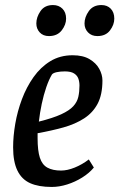

<svg xmlns="http://www.w3.org/2000/svg" viewBox="-20 -732 473 761"><path d="M185 9Q133 9 99.5 -6Q66 -21 49 -56Q32 -91 32 -148Q32 -192 40.5 -241.5Q49 -291 67 -339Q85 -387 113 -426.5Q141 -466 179.5 -489.5Q218 -513 268 -513Q309 -513 335 -497.5Q361 -482 373.5 -459Q386 -436 386 -413Q386 -357 367 -321Q348 -285 313 -262.5Q278 -240 231.5 -227Q185 -214 129 -204V-184Q129 -135 138 -107Q147 -79 168 -67.5Q189 -56 222 -56Q247 -56 276.5 -68Q306 -80 332 -100L352 -68Q334 -46 306 -28.5Q278 -11 246.5 -1Q215 9 185 9ZM134 -250Q190 -264 222.5 -279Q255 -294 270.5 -311Q286 -328 290.5 -348.5Q295 -369 295 -393Q295 -408 290.5 -420.5Q286 -433 273.5 -441Q261 -449 237 -449Q219 -449 205 -446Q191 -443 186 -437Q174 -417 163.5 -386.5Q153 -356 145.5 -320.5Q138 -285 134 -250ZM366 -589Q343 -589 329 -603.5Q315 -618 315 -639Q315 -664 332 -688Q349 -712 382 -712Q405 -712 419 -697.5Q433 -683 433 -658Q433 -634 416 -611.5Q399 -589 366 -589ZM174 -589Q151 -589 137.5 -603.5Q124 -618 124 -639Q124 -664 140.5 -688Q157 -712 190 -712Q213 -712 227.5 -697.5Q242 -683 242 -658Q242 -634 224.5 -611.5Q207 -589 174 -589Z"/></svg>

Font: Faustina Medium
Style: Italic
Weight: 500
Italic angle: -8°
Designer: Alfonso Garcia
Foundry: http://www.omnibus-type.com
Version: Version 1.200